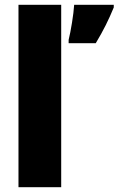

<svg xmlns="http://www.w3.org/2000/svg" viewBox="-20 -780 494 800"><path d="M235 -760H57V0H235ZM289 -760Q287 -729 280 -685.5Q273 -642 266 -614V-600H379Q403 -640 420.5 -675Q438 -710 454 -749V-760Z"/></svg>

Font: Noto Sans UI SemiCondensed Black
Style: Regular
Weight: 900
Width: 4
Designer: Monotype Design Team
Foundry: Monotype Imaging Inc.
Version: 1.001